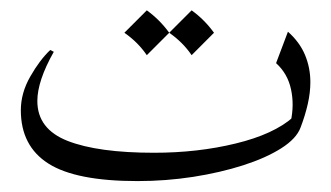

<svg xmlns="http://www.w3.org/2000/svg" viewBox="-20 -336 628 364"><path d="M82 -237.8Q50.8 -182.6 50.8 -144.5Q50.8 -91.3 108.4 -68.8Q166 -46.4 272 -46.4Q355 -46.4 427 -64Q499 -81.5 535.6 -113.8L531.2 -105.5Q538.1 -137.2 531.7 -166.7Q525.4 -196.3 503.4 -216.3L525.9 -275.9Q548.3 -255.9 558.3 -231.7Q568.4 -207.5 568.4 -180.2Q568.4 -160.6 563.5 -138.9Q558.6 -117.2 549.8 -94.2Q542 -73.2 513.2 -54.9Q484.4 -36.6 441.2 -22.7Q397.9 -8.8 346.2 -0.7Q294.4 7.3 240.7 7.3Q124 7.3 71.8 -25.9Q19.5 -59.1 19.5 -127Q19.5 -159.7 37.4 -190.9Q55.2 -222.2 75.2 -241.2ZM258.3 -316.4Q282.7 -298.8 300.8 -273.9L258.3 -231.4Q241.7 -255.9 215.8 -273.9ZM343.3 -316.4Q367.7 -298.8 385.7 -273.9L343.3 -231.4Q326.7 -255.9 300.8 -273.9Z"/></svg>

Font: Lateef ExtraLight
Style: Regular
Weight: 200
Designer: SIL International
Foundry: SIL International
Version: Version 4.200